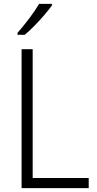

<svg xmlns="http://www.w3.org/2000/svg" viewBox="-20 -967 497 987"><path d="M91 0V-714H148V-52H436V0ZM247 -939Q232 -918 208 -890Q184 -862 157 -834.5Q130 -807 107 -788H70V-798Q99 -831 130 -872Q161 -913 181 -947H247Z"/></svg>

Font: Noto Sans Kannada SemiCondensed Light
Style: Regular
Weight: 300
Width: 4
Designer: Jelle Bosma - Monotype Design Team
Foundry: Monotype Imaging Inc.
Version: Version 2.005; ttfautohint (v1.8.4.7-5d5b)